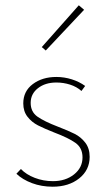

<svg xmlns="http://www.w3.org/2000/svg" viewBox="-20 -703 407 726"><path d="M42 -46 59 -64Q79 -43 111.5 -30.5Q144 -18 180 -18Q228 -18 260 -43.5Q292 -69 292 -108Q292 -144 265 -163Q238 -182 185 -202Q147 -217 123.5 -229Q100 -241 84 -261.5Q68 -282 68 -312Q68 -358 104 -385Q140 -412 193 -412Q223 -412 251.5 -403Q280 -394 302 -378L288 -359Q270 -375 245 -383Q220 -391 193 -391Q151 -391 123.5 -369.5Q96 -348 96 -314Q96 -280 121.5 -262Q147 -244 199 -224Q238 -209 262 -197Q286 -185 302.5 -163.5Q319 -142 319 -110Q319 -60 279.5 -28.5Q240 3 179 3Q137 3 101 -10.5Q65 -24 42 -46ZM138 -525 278 -683 298 -666 153 -512Z"/></svg>

Font: Ysabeau Extralight
Style: Regular
Weight: 200
Designer: Christian Thalmann (Catharsis Fonts)
Version: Version 0.003